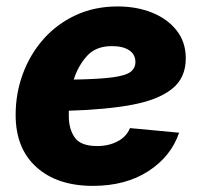

<svg xmlns="http://www.w3.org/2000/svg" viewBox="-20 -574 636 605"><path d="M272.9 11.7Q160.2 11.7 94.7 -47.4Q29.3 -106.4 29.3 -211.9Q29.3 -279.8 52 -341.3Q74.7 -402.8 116.9 -450.7Q159.2 -498.5 218.5 -526.1Q277.8 -553.7 350.6 -553.7Q410.6 -553.7 459.2 -534.2Q507.8 -514.6 536.6 -478Q565.4 -441.4 565.4 -390.1Q565.4 -328.1 521.5 -293.5Q477.5 -258.8 395.3 -243.7Q313 -228.5 196.8 -225.1Q196.8 -216.3 196.8 -208Q196.8 -167.5 215.6 -140.6Q234.4 -113.8 286.1 -113.8Q322.8 -113.8 350.8 -128.7Q378.9 -143.6 389.6 -170.4L544.4 -155.8Q519 -81.1 447.5 -34.7Q376 11.7 272.9 11.7ZM212.4 -323.2Q293 -324.7 334.7 -330.3Q376.5 -335.9 391.6 -347.7Q406.7 -359.4 406.7 -378.4Q406.7 -402.3 387.2 -415.5Q367.7 -428.7 332.5 -428.7Q281.2 -428.7 253.2 -396.7Q225.1 -364.7 212.4 -323.2Z"/></svg>

Font: Inter Extra Bold
Style: Italic
Weight: 800
Italic angle: -9.39999°
Designer: Rasmus Andersson
Foundry: rsms
Version: Version 4.000;git-3c8e0fc